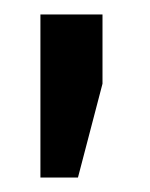

<svg xmlns="http://www.w3.org/2000/svg" viewBox="-20 -706 208 266"><path d="M36 -460V-686H122V-590L88 -460Z"/></svg>

Font: Gemunu Libre
Style: Bold
Weight: 700
Designer: Puspanada Ekanayake, Sola Matas, Pathum Egodawatta, Kosala Senevirathne
Foundry: mooniak
Version: Version 1.100